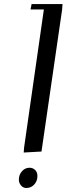

<svg xmlns="http://www.w3.org/2000/svg" viewBox="-20 -749 329 949"><path d="M73.2 139.2Q73.2 115.2 88.4 97.7Q103.5 80.1 126 80.1Q142.1 80.1 153.6 91.1Q165 102.1 165 121.1Q165 145.5 149.4 162.8Q133.8 180.2 109.9 180.2Q94.2 180.2 83.7 167.5Q73.2 154.8 73.2 139.2ZM97.2 4.9 99.1 -20 196.8 -702.1H130.9L136.2 -729H289.1L287.1 -702.1L185.1 0Z"/></svg>

Font: Dehuti
Style: Bold-Italic
Weight: 700
Version: Version 1.2